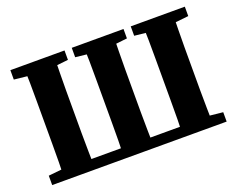

<svg xmlns="http://www.w3.org/2000/svg" viewBox="-106 -844 1274 1032"><g transform="rotate(-20 531.0 -328.5)"><path d="M105.3 0Q107.3 -52 107.8 -103.5Q108.3 -155 108.3 -207Q108.3 -259 108.3 -310V-347Q108.3 -400 108.3 -452Q108.3 -504 107.8 -555.6Q107.3 -607.3 105.3 -657.3H279.2Q278.2 -606.3 277.2 -554.3Q276.2 -502.3 276.2 -450.3Q276.2 -398.3 276.2 -346.3V-310Q276.2 -258 276.2 -205.5Q276.2 -153 277.2 -102Q278.2 -51 279.2 0ZM445.5 0Q447.5 -51.5 448 -102.9Q448.5 -154.4 448.5 -206.4Q448.5 -258.5 448.5 -310V-346.3Q448.5 -398.7 448.5 -451.2Q448.5 -503.7 448 -555.2Q447.5 -606.7 445.5 -657.3H616.6Q615.6 -606.5 614.6 -554.7Q613.6 -502.9 613.6 -451.1Q613.6 -399.3 613.6 -347V-310Q613.6 -258.5 613.6 -206.1Q613.6 -153.6 614.6 -102.6Q615.6 -51.5 616.6 0ZM783.2 0Q785.2 -51 785.7 -102Q786.2 -153 786.2 -205.5Q786.2 -258 786.2 -310V-346.3Q786.2 -398.3 786.2 -450.3Q786.2 -502.3 785.7 -554.3Q785.2 -606.3 783.2 -657.3H956.8Q955.8 -607.3 954.8 -555.4Q953.8 -503.6 953.8 -451.8Q953.8 -400 953.8 -347V-310Q953.8 -259 953.8 -207Q953.8 -155 954.8 -103.5Q955.8 -52 956.8 0ZM32.1 -603.5V-657.3H341.8V-603.5L202.1 -588.5H172.9ZM383.2 -603.5V-657.3H679.2V-603.5L545.5 -588.5H520.5ZM720.6 -603.5V-657.3H1030V-603.5L889.2 -588.5H860ZM32.1 0V-53.7L177.8 -68.7H192.1V0ZM870 0V-68.7H884.3L1030 -53.7V0ZM192.1 0V-59.5H870V0Z"/></g></svg>

Font: Source Serif 4 Variable
Style: Regular
Weight: 400
Designer: Frank Grießhammer
Foundry: Adobe
Version: Version 4.005;hotconv 1.1.0;makeotfexe 2.6.0